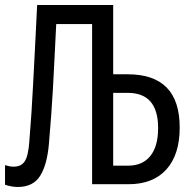

<svg xmlns="http://www.w3.org/2000/svg" viewBox="-22 -734 764 765"><path d="M49 11Q24 11 -2 2V-76Q8 -73 15.5 -71.5Q23 -70 33 -70Q63 -70 77 -92Q91 -114 95 -172Q100 -233 103.5 -287Q107 -341 110 -400Q113 -459 117 -534.5Q121 -610 126 -714H429V-438H487Q694 -438 694 -226Q694 -118 641 -59Q588 0 490 0H345V-638H202Q198 -560 195 -498Q192 -436 189 -382Q186 -328 182 -275Q178 -222 173 -162Q166 -78 138 -33.5Q110 11 49 11ZM429 -74H489Q546 -74 577 -112.5Q608 -151 608 -224Q608 -364 487 -364H429Z"/></svg>

Font: Noto Sans ExtraCondensed
Style: Regular
Weight: 400
Width: 2
Designer: Monotype Design Team
Foundry: Monotype Imaging Inc.
Version: Version 2.013; ttfautohint (v1.8.4.7-5d5b)